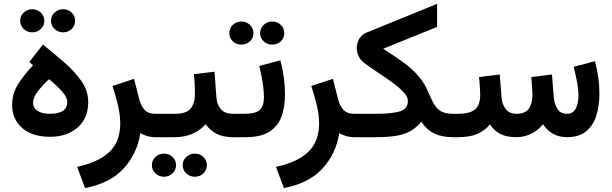

<svg xmlns="http://www.w3.org/2000/svg" viewBox="-20 -713 3179 998"><path d="M151.9 -374 132.8 -391.1 203.1 -481.4Q263.7 -432.6 317.4 -385.7Q371.1 -338.9 404.8 -289.1Q438.5 -239.3 438.5 -182.1Q438.5 -98.1 383.3 -50Q328.1 -2 240.7 -2Q146 -2 94.5 -48.6Q43 -95.2 43 -166Q43 -225.6 73 -273.7Q103 -321.8 151.9 -374ZM329.6 -183.1Q329.6 -201.7 314.7 -222.4Q299.8 -243.2 277.8 -263.7Q255.9 -284.2 234.9 -301.3Q202.1 -271 177 -238.8Q151.9 -206.5 151.9 -177.7Q151.9 -152.8 174.6 -137.2Q197.3 -121.6 240.2 -121.6Q329.6 -121.6 329.6 -183.1ZM245.1 -605Q245.1 -630.4 263.7 -647.7Q282.2 -665 308.1 -665Q334.5 -665 352.5 -647.7Q370.6 -630.4 370.6 -605Q370.6 -579.6 352.5 -562.3Q334.5 -544.9 308.1 -544.9Q282.2 -544.9 263.7 -562.3Q245.1 -579.6 245.1 -605ZM85 -605Q85 -630.4 103.3 -647.7Q121.6 -665 147.9 -665Q173.8 -665 192.1 -647.7Q210.4 -630.4 210.4 -605Q210.4 -579.6 192.1 -562.3Q173.8 -544.9 147.9 -544.9Q121.6 -544.9 103.3 -562.3Q85 -579.6 85 -605Z M790 0Q764.2 0 743.4 -6.3Q722.7 -12.7 709.5 -21Q693.4 85 623.3 162.1Q553.2 239.3 421.9 264.6L380.9 154.3Q491.7 130.4 548.3 76.9Q605 23.4 605 -71.8Q605 -115.2 592.8 -167Q580.6 -218.8 564.5 -266.1L676.8 -303.2L704.1 -195.8Q713.4 -161.1 732.2 -141.4Q751 -121.6 784.7 -121.6H802.7V0Z M783.7 -121.6H891.1Q947.8 -121.6 970.5 -148.2Q993.2 -174.8 993.2 -227.1Q993.2 -253.9 991.9 -278.8Q990.7 -303.7 988.3 -327.6L1095.2 -340.3L1104.5 -210.4Q1106.9 -169.9 1127.7 -145.8Q1148.4 -121.6 1190.4 -121.6H1200.2V0H1189.5Q1138.7 0 1104.5 -18.3Q1070.3 -36.6 1048.8 -67.4Q1020.5 -34.7 979 -17.3Q937.5 0 891.1 0H783.7ZM929.7 145.5Q929.7 120.1 948.2 102.8Q966.8 85.4 992.7 85.4Q1019 85.4 1037.1 102.8Q1055.2 120.1 1055.2 145.5Q1055.2 170.9 1037.1 188.2Q1019 205.6 992.7 205.6Q966.8 205.6 948.2 188.2Q929.7 170.9 929.7 145.5ZM769.5 145.5Q769.5 120.1 787.8 102.8Q806.2 85.4 832.5 85.4Q858.4 85.4 876.7 102.8Q895 120.1 895 145.5Q895 170.9 876.7 188.2Q858.4 205.6 832.5 205.6Q806.2 205.6 787.8 188.2Q769.5 170.9 769.5 145.5Z M1332 -541Q1332 -566.4 1350.6 -583.7Q1369.1 -601.1 1395 -601.1Q1421.4 -601.1 1439.5 -583.7Q1457.5 -566.4 1457.5 -541Q1457.5 -515.6 1439.5 -498.3Q1421.4 -481 1395 -481Q1369.1 -481 1350.6 -498.3Q1332 -515.6 1332 -541ZM1171.9 -541Q1171.9 -566.4 1190.2 -583.7Q1208.5 -601.1 1234.9 -601.1Q1260.7 -601.1 1279.1 -583.7Q1297.4 -566.4 1297.4 -541Q1297.4 -515.6 1279.1 -498.3Q1260.7 -481 1234.9 -481Q1208.5 -481 1190.2 -498.3Q1171.9 -515.6 1171.9 -541ZM1256.8 0H1180.7V-121.6H1255.9Q1307.1 -121.6 1329.6 -141.4Q1352.1 -161.1 1352.1 -208.5Q1352.1 -235.4 1346.2 -277.6Q1340.3 -319.8 1327.6 -370.1L1437.5 -399.4Q1449.7 -353.5 1455.6 -308.1Q1461.4 -262.7 1461.4 -222.2Q1461.4 -155.8 1442.6 -105.7Q1423.8 -55.7 1379.4 -27.8Q1335 0 1256.8 0Z M1823.7 0Q1797.9 0 1777.1 -6.3Q1756.3 -12.7 1743.2 -21Q1727.1 85 1657 162.1Q1586.9 239.3 1455.6 264.6L1414.6 154.3Q1525.4 130.4 1582 76.9Q1638.7 23.4 1638.7 -71.8Q1638.7 -115.2 1626.5 -167Q1614.3 -218.8 1598.1 -266.1L1710.4 -303.2L1737.8 -195.8Q1747.1 -161.1 1765.9 -141.4Q1784.7 -121.6 1818.4 -121.6H1836.4V0Z M1971.7 -459.5Q2033.2 -420.4 2078.9 -387Q2124.5 -353.5 2156.5 -315.9Q2188.5 -278.3 2209 -227.5Q2224.6 -189.5 2239.7 -166.3Q2254.9 -143.1 2276.9 -132.3Q2298.8 -121.6 2334 -121.6H2347.7V0H2334Q2276.9 0 2237.8 -18.8Q2198.7 -37.6 2169.9 -80.1Q2146.5 -51.8 2117.4 -33.9Q2088.4 -16.1 2045.2 -8.1Q2002 0 1936.5 0H1818.4V-121.6H1936Q2020.5 -121.6 2060.3 -134.8Q2100.1 -147.9 2100.1 -188Q2100.1 -210 2076.7 -234.9Q2053.2 -259.8 2017.1 -285.9Q1981 -312 1942.4 -337.4Q1903.8 -362.8 1873 -385.7Q1854.5 -399.9 1844.5 -420.4Q1834.5 -440.9 1834.5 -463.4Q1834.5 -488.8 1847.2 -511Q1859.9 -533.2 1884.8 -543.5L2252 -692.9V-573.2Z M2663.6 0Q2611.8 0 2579.3 -17.6Q2546.9 -35.2 2526.9 -66.4Q2501.5 -35.2 2462.4 -17.6Q2423.3 0 2363.3 0H2329.1V-121.6H2364.3Q2420.9 -121.6 2448.5 -143.8Q2476.1 -166 2476.1 -220.7Q2476.1 -232.4 2474.4 -258.3Q2472.7 -284.2 2470.2 -312.5L2577.6 -325.7L2586.9 -207.5Q2589.4 -171.9 2608.4 -146.7Q2627.4 -121.6 2664.6 -121.6Q2709.5 -121.6 2728.5 -147.9Q2747.6 -174.3 2747.6 -220.7Q2747.6 -231.9 2745.8 -258.1Q2744.1 -284.2 2741.7 -312.5L2849.1 -325.7L2858.4 -207.5Q2860.8 -173.8 2877 -147.7Q2893.1 -121.6 2927.2 -121.6Q2959 -121.6 2972.9 -149.2Q2986.8 -176.8 2986.8 -215.3Q2986.8 -247.1 2979.2 -287.6Q2971.7 -328.1 2961.9 -365.7L3072.3 -395Q3095.7 -310.1 3095.7 -226.6Q3095.7 -165 3080.1 -113.5Q3064.5 -62 3027.8 -31.2Q2991.2 -0.5 2928.7 0Q2883.8 0 2853 -18.6Q2822.3 -37.1 2802.7 -66.9Q2776.9 -35.6 2741 -17.8Q2705.1 0 2663.6 0Z"/></svg>

Font: Vazirmatn RD SemiBold
Style: Regular
Weight: 600
Designer: Saber Rastikerdar
Foundry: Saber Rastikerdar
Version: Version 32.102